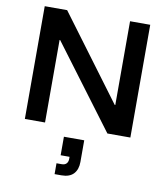

<svg xmlns="http://www.w3.org/2000/svg" viewBox="-101 -759 982 1132"><g transform="rotate(10 390.0 -192.5)"><path d="M705.8 0H568.3L198.3 -494.2H195V0H74.2V-675H208.3L581.7 -173.3H585V-675H705.8ZM303.3 290V225H334.2Q353.3 225 362.9 214.6Q372.5 204.2 372.5 186.7V174.2H319.2V63.3H440.8V193.3Q440.8 238.3 416.7 264.2Q392.5 290 344.2 290Z"/></g></svg>

Font: Funnel Display SemiBold
Style: Regular
Weight: 600
Designer: NORD ID, Kristian Moeller
Foundry: Dicotype
Version: Version 1.000